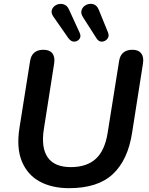

<svg xmlns="http://www.w3.org/2000/svg" viewBox="-20 -973 778 1003"><path d="M341 10Q251 10 187 -25Q123 -60 94 -130.5Q65 -201 82 -307L137 -653Q146 -713 207 -713Q239 -713 253.5 -694.5Q268 -676 263 -642L209 -298Q194 -201 229.5 -150.5Q265 -100 350 -100Q432 -100 479.5 -142.5Q527 -185 542 -277L602 -653Q611 -713 672 -713Q703 -713 717.5 -694.5Q732 -676 727 -642L670 -279Q648 -137 569.5 -63.5Q491 10 341 10ZM484 -773 413 -884Q400 -905 407 -922.5Q414 -940 431.5 -948Q449 -956 467.5 -951Q486 -946 496 -922L544 -804Q552 -785 541.5 -771Q531 -757 513.5 -755.5Q496 -754 484 -773ZM337 -774 259 -886Q245 -906 251.5 -923Q258 -940 275.5 -948Q293 -956 312 -950.5Q331 -945 341 -922L396 -802Q405 -783 395 -769.5Q385 -756 368 -755.5Q351 -755 337 -774Z"/></svg>

Font: Nunito
Style: Bold Italic
Weight: 700
Italic angle: -9°
Designer: Vernon Adams
Foundry: Vernon Adams
Version: Version 3.601; ttfautohint (v1.8.2.53-6de2)